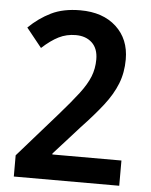

<svg xmlns="http://www.w3.org/2000/svg" viewBox="-52 -767 636 811"><g transform="rotate(5 266.0 -362.0)"><path d="M484 0H37V-90L203 -279Q253 -336 283.5 -376Q314 -416 327.5 -450Q341 -484 341 -523Q341 -569 315 -593.5Q289 -618 246 -618Q207 -618 174 -601.5Q141 -585 104 -551L39 -632Q82 -674 133 -699Q184 -724 256 -724Q352 -724 408.5 -672Q465 -620 465 -534Q465 -478 446.5 -431Q428 -384 391 -336.5Q354 -289 300 -232L191 -111V-107H484Z"/></g></svg>

Font: Noto Sans Lao SemiCondensed SemiBold
Style: Regular
Weight: 600
Width: 4
Designer: Monotype Design Team
Foundry: Monotype Imaging Inc.
Version: Version 2.003; ttfautohint (v1.8.4.7-5d5b)